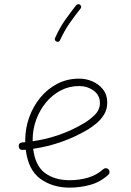

<svg xmlns="http://www.w3.org/2000/svg" viewBox="-20 -879 622 910"><path d="M493.7 -50.8Q455.1 -15.6 407.2 -2.7Q359.4 10.3 310.1 10.3Q229 10.3 171.4 -31.5Q113.8 -73.2 102.1 -169.4Q95.2 -168.9 87.9 -168.5Q70.8 -167.5 68.8 -185.1Q67.9 -202.1 85.4 -204.1Q92.8 -204.6 99.6 -205.1Q99.6 -210 99.6 -214.8Q99.6 -269.5 117.9 -321.5Q136.2 -373.5 170.2 -415.3Q204.1 -457 251.2 -481.7Q298.3 -506.3 355.5 -506.3Q388.2 -506.3 418.5 -493.2Q448.7 -480 468.5 -454.8Q488.3 -429.7 488.3 -393.1Q488.3 -360.4 472.9 -335.7Q457.5 -311 436 -293.5Q414.6 -275.9 396.5 -265.1Q275.9 -193.8 137.2 -173.8Q147 -92.8 193.4 -58.8Q239.7 -24.9 310.1 -24.9Q355.5 -24.9 396.7 -36.9Q438 -48.8 469.2 -77.1Q474.6 -82 482.2 -81.8Q489.7 -81.5 494.6 -76.2Q499.5 -70.8 499.3 -63.2Q499 -55.7 493.7 -50.8ZM355 -471.2Q307.6 -471.2 267.6 -450.2Q227.5 -429.2 197.8 -393.1Q168 -356.9 151.4 -311.3Q134.8 -265.6 134.8 -216.3Q134.8 -212.9 134.8 -209.5Q266.6 -228.5 377 -294.4Q405.3 -311 429.4 -334.7Q453.6 -358.4 453.6 -391.1Q453.6 -427.7 423.8 -449.5Q394 -471.2 355 -471.2ZM359.9 -856.4Q363.8 -853 364.5 -847.7Q365.2 -842.3 361.8 -838.4Q334.5 -804.2 310.1 -769.3Q285.6 -734.4 264.6 -688.5Q259.3 -677.2 247.6 -682.1Q236.3 -687.5 241.2 -699.2Q262.7 -747.1 288.3 -783.7Q314 -820.3 341.3 -854.5Q344.7 -858.4 350.3 -859.1Q356 -859.9 359.9 -856.4Z"/></svg>

Font: Mikhak-DS2-FD ExtraLight
Style: Regular
Weight: 200
Designer: Amin Abedi
Version: Version 3.2